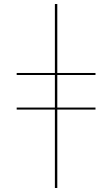

<svg xmlns="http://www.w3.org/2000/svg" viewBox="-20 -740 558 955"><path d="M265 -367V-205H455V-195H265V195H253V-195H63V-205H253V-367H63V-377H253V-720H265V-377H455V-367Z"/></svg>

Font: Lato 2
Style: Regular
Weight: 100
Designer: Lukasz Dziedzic with Adam Twardoch and Botio Nikoltchev
Foundry: tyPoland Lukasz Dziedzic
Version: Version 2.015; 2015-08-06; http://www.latofonts.com/